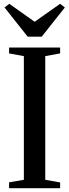

<svg xmlns="http://www.w3.org/2000/svg" viewBox="-20 -994 366 1014"><path d="M106 -44.5V-697.5L28 -712V-743H297.5V-712L219 -697.5V-44.5L297.5 -30.5V0H28V-31ZM126 -800.5 4 -954.5 29 -974 163 -879 297.5 -974 322.5 -954.5 200.5 -800.5Z"/></svg>

Font: Merriweather 96pt Medium
Style: Regular
Weight: 500
Version: Version 2.100